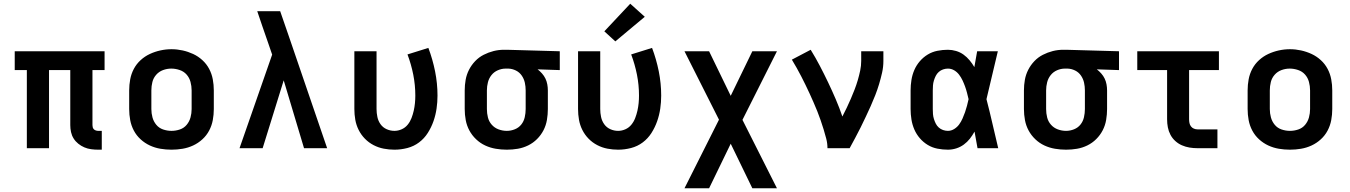

<svg xmlns="http://www.w3.org/2000/svg" viewBox="-20 -795 7240 1030"><path d="M507 8Q488 8 469 5.5Q450 3 432.5 -4.5Q415 -12 400 -24Q385 -36 375 -52Q365 -68 361 -86.5Q357 -105 357 -124V-419H243V0H124V-419H59V-520H541V-419H476V-124Q476 -118 477.5 -112Q479 -106 483.5 -101.5Q488 -97 494.5 -95Q501 -93 507 -93H526V8Z M900 8Q870 8 840.5 3Q811 -2 784 -14.5Q757 -27 734.5 -47.5Q712 -68 698 -94.5Q684 -121 678.5 -150.5Q673 -180 673 -210V-310Q673 -340 678.5 -369.5Q684 -399 698 -425.5Q712 -452 734.5 -472.5Q757 -493 784 -505.5Q811 -518 840.5 -524.5Q870 -531 900 -531Q930 -531 959.5 -524.5Q989 -518 1016 -505.5Q1043 -493 1065.5 -472.5Q1088 -452 1102 -425.5Q1116 -399 1121.5 -369.5Q1127 -340 1127 -310V-210Q1127 -180 1121.5 -150.5Q1116 -121 1102 -94.5Q1088 -68 1065.5 -47.5Q1043 -27 1016 -14.5Q989 -2 959.5 3Q930 8 900 8ZM900 -93Q923 -93 945 -100.5Q967 -108 981.5 -125.5Q996 -143 1002 -165Q1008 -187 1008 -210V-310Q1008 -333 1002 -355.5Q996 -378 981 -395Q966 -412 943.5 -419.5Q921 -427 899 -427Q876 -427 854.5 -419Q833 -411 818 -394Q803 -377 797.5 -355Q792 -333 792 -310V-210Q792 -187 798 -165Q804 -143 818.5 -125.5Q833 -108 855 -100.5Q877 -93 900 -93Z M1265 0 1440 -502 1418 -566Q1403 -609 1388.5 -651Q1374 -693 1360 -735H1483L1530 -599L1735 0H1611L1502 -364L1389 0Z M2096 8Q2067 8 2038.5 2.5Q2010 -3 1984 -16.5Q1958 -30 1937.5 -51Q1917 -72 1904 -98Q1891 -124 1886 -152.5Q1881 -181 1881 -210V-520H2000V-210Q2000 -189 2004.5 -167.5Q2009 -146 2021.5 -128.5Q2034 -111 2054 -102Q2074 -93 2096 -93Q2116 -93 2135 -101.5Q2154 -110 2167 -126Q2180 -142 2187.5 -161.5Q2195 -181 2199.5 -201Q2204 -221 2206 -241.5Q2208 -262 2208 -282Q2208 -339 2197 -394.5Q2186 -450 2166 -503L2278 -538Q2301 -477 2314 -412.5Q2327 -348 2327 -282Q2327 -247 2322 -212.5Q2317 -178 2305.5 -145Q2294 -112 2275 -82Q2256 -52 2228 -31Q2200 -10 2165.5 -1Q2131 8 2096 8Z M2699 8Q2669 8 2639.5 3Q2610 -2 2583 -14.5Q2556 -27 2534 -48Q2512 -69 2498 -95Q2484 -121 2478.5 -150.5Q2473 -180 2473 -210V-310Q2473 -339 2478 -367Q2483 -395 2496 -420.5Q2509 -446 2529 -467Q2549 -488 2574.5 -501Q2600 -514 2627.5 -521Q2655 -528 2684 -528Q2688 -528 2692 -528Q2696 -528 2700 -528L2983 -520V-419L2864 -423Q2877 -413 2888 -400.5Q2899 -388 2906 -373.5Q2913 -359 2916 -342.5Q2919 -326 2919 -310V-210Q2919 -181 2914 -151.5Q2909 -122 2895.5 -96Q2882 -70 2861 -49Q2840 -28 2813.5 -15Q2787 -2 2758 3Q2729 8 2699 8ZM2699 -93Q2721 -93 2742 -101.5Q2763 -110 2776.5 -127Q2790 -144 2795 -166Q2800 -188 2800 -210V-310Q2800 -331 2795.5 -351.5Q2791 -372 2779 -389.5Q2767 -407 2748 -416.5Q2729 -426 2708 -427H2700Q2698 -427 2696.5 -427Q2695 -427 2693 -427Q2671 -427 2650.5 -418Q2630 -409 2616.5 -392Q2603 -375 2597.5 -353.5Q2592 -332 2592 -310V-210Q2592 -187 2597.5 -165Q2603 -143 2618 -126Q2633 -109 2654.5 -101Q2676 -93 2699 -93Z M3296 8Q3267 8 3238.5 2.5Q3210 -3 3184 -16.5Q3158 -30 3137.5 -51Q3117 -72 3104 -98Q3091 -124 3086 -152.5Q3081 -181 3081 -210V-520H3200V-210Q3200 -189 3204.5 -167.5Q3209 -146 3221.5 -128.5Q3234 -111 3254 -102Q3274 -93 3296 -93Q3316 -93 3335 -101.5Q3354 -110 3367 -126Q3380 -142 3387.5 -161.5Q3395 -181 3399.5 -201Q3404 -221 3406 -241.5Q3408 -262 3408 -282Q3408 -339 3397 -394.5Q3386 -450 3366 -503L3478 -538Q3501 -477 3514 -412.5Q3527 -348 3527 -282Q3527 -247 3522 -212.5Q3517 -178 3505.5 -145Q3494 -112 3475 -82Q3456 -52 3428 -31Q3400 -10 3365.5 -1Q3331 8 3296 8ZM3281 -573 3222 -627 3361 -775 3439 -705Z M3652 215 3837 -153 3652 -520H3784L3900 -281L4016 -520H4148L3963 -152L4148 215H4016L3900 -24L3784 215Z M4419 0Q4419 -26 4412.5 -51Q4406 -76 4398.5 -100.5Q4391 -125 4382.5 -149.5Q4374 -174 4364.5 -198Q4355 -222 4344.5 -245.5Q4334 -269 4323.5 -292.5Q4313 -316 4301.5 -339Q4290 -362 4278.5 -385Q4267 -408 4254 -430.5Q4241 -453 4228 -475L4329 -528Q4355 -486 4378 -442Q4401 -398 4422.5 -353Q4444 -308 4463.5 -262.5Q4483 -217 4499 -170Q4511 -193 4522.5 -217Q4534 -241 4544.5 -265.5Q4555 -290 4564.5 -314.5Q4574 -339 4581.5 -364.5Q4589 -390 4594.5 -416Q4600 -442 4600 -468V-520H4719V-468Q4719 -436 4712 -405Q4705 -374 4696 -344Q4687 -314 4675.5 -284.5Q4664 -255 4651 -226Q4638 -197 4624.5 -168.5Q4611 -140 4597 -111.5Q4583 -83 4568 -55.5Q4553 -28 4538 0Z M5065 8Q5037 8 5009 2.5Q4981 -3 4957 -17.5Q4933 -32 4914.5 -53.5Q4896 -75 4885 -100.5Q4874 -126 4869.5 -154Q4865 -182 4865 -210V-310Q4865 -338 4869.5 -366Q4874 -394 4885 -419.5Q4896 -445 4914.5 -466.5Q4933 -488 4957 -502.5Q4981 -517 5009 -522.5Q5037 -528 5065 -528Q5087 -528 5109 -521.5Q5131 -515 5149 -502Q5167 -489 5181.5 -471.5Q5196 -454 5207 -435Q5211 -456 5214.5 -477.5Q5218 -499 5222 -520H5333Q5317 -456 5302.5 -391.5Q5288 -327 5272 -263Q5289 -198 5304 -132Q5319 -66 5335 0H5224Q5220 -22 5216 -44.5Q5212 -67 5208 -89Q5197 -69 5183 -51Q5169 -33 5150.5 -19.5Q5132 -6 5110 1Q5088 8 5065 8ZM5065 -93Q5083 -93 5099 -103Q5115 -113 5125.5 -127.5Q5136 -142 5143.5 -159Q5151 -176 5157 -193Q5163 -210 5167.5 -227.5Q5172 -245 5176 -263Q5172 -280 5167.5 -297.5Q5163 -315 5157 -331.5Q5151 -348 5143.5 -364Q5136 -380 5125 -394.5Q5114 -409 5098.5 -418Q5083 -427 5065 -427Q5052 -427 5039 -422.5Q5026 -418 5016 -409Q5006 -400 5000 -388Q4994 -376 4990 -363Q4986 -350 4985 -336.5Q4984 -323 4984 -310V-210Q4984 -197 4985 -183.5Q4986 -170 4990 -157Q4994 -144 5000 -132Q5006 -120 5016 -111Q5026 -102 5039 -97.5Q5052 -93 5065 -93Z M5699 8Q5669 8 5639.5 3Q5610 -2 5583 -14.5Q5556 -27 5534 -48Q5512 -69 5498 -95Q5484 -121 5478.5 -150.5Q5473 -180 5473 -210V-310Q5473 -339 5478 -367Q5483 -395 5496 -420.5Q5509 -446 5529 -467Q5549 -488 5574.5 -501Q5600 -514 5627.5 -521Q5655 -528 5684 -528Q5688 -528 5692 -528Q5696 -528 5700 -528L5983 -520V-419L5864 -423Q5877 -413 5888 -400.5Q5899 -388 5906 -373.5Q5913 -359 5916 -342.5Q5919 -326 5919 -310V-210Q5919 -181 5914 -151.5Q5909 -122 5895.5 -96Q5882 -70 5861 -49Q5840 -28 5813.5 -15Q5787 -2 5758 3Q5729 8 5699 8ZM5699 -93Q5721 -93 5742 -101.5Q5763 -110 5776.5 -127Q5790 -144 5795 -166Q5800 -188 5800 -210V-310Q5800 -331 5795.5 -351.5Q5791 -372 5779 -389.5Q5767 -407 5748 -416.5Q5729 -426 5708 -427H5700Q5698 -427 5696.5 -427Q5695 -427 5693 -427Q5671 -427 5650.5 -418Q5630 -409 5616.5 -392Q5603 -375 5597.5 -353.5Q5592 -332 5592 -310V-210Q5592 -187 5597.5 -165Q5603 -143 5618 -126Q5633 -109 5654.5 -101Q5676 -93 5699 -93Z M6404 0Q6382 0 6361 -3.5Q6340 -7 6320.5 -15.5Q6301 -24 6285 -38.5Q6269 -53 6259 -72Q6249 -91 6245 -112Q6241 -133 6241 -155V-419H6081V-520H6519V-419H6359V-155Q6359 -145 6361 -135Q6363 -125 6369 -117Q6375 -109 6384.5 -105Q6394 -101 6404 -101H6511V0Z M6900 8Q6870 8 6840.5 3Q6811 -2 6784 -14.5Q6757 -27 6734.5 -47.5Q6712 -68 6698 -94.5Q6684 -121 6678.5 -150.5Q6673 -180 6673 -210V-310Q6673 -340 6678.5 -369.5Q6684 -399 6698 -425.5Q6712 -452 6734.5 -472.5Q6757 -493 6784 -505.5Q6811 -518 6840.5 -524.5Q6870 -531 6900 -531Q6930 -531 6959.5 -524.5Q6989 -518 7016 -505.5Q7043 -493 7065.5 -472.5Q7088 -452 7102 -425.5Q7116 -399 7121.5 -369.5Q7127 -340 7127 -310V-210Q7127 -180 7121.5 -150.5Q7116 -121 7102 -94.5Q7088 -68 7065.5 -47.5Q7043 -27 7016 -14.5Q6989 -2 6959.5 3Q6930 8 6900 8ZM6900 -93Q6923 -93 6945 -100.5Q6967 -108 6981.5 -125.5Q6996 -143 7002 -165Q7008 -187 7008 -210V-310Q7008 -333 7002 -355.5Q6996 -378 6981 -395Q6966 -412 6943.5 -419.5Q6921 -427 6899 -427Q6876 -427 6854.5 -419Q6833 -411 6818 -394Q6803 -377 6797.5 -355Q6792 -333 6792 -310V-210Q6792 -187 6798 -165Q6804 -143 6818.5 -125.5Q6833 -108 6855 -100.5Q6877 -93 6900 -93Z"/></svg>

Font: Iosevka Custom Extended
Style: Bold
Weight: 700
Width: 7
Monospace: yes
Designer: Belleve Invis
Foundry: Belleve Invis
Version: Version 11.2.4; ttfautohint (v1.8.4)